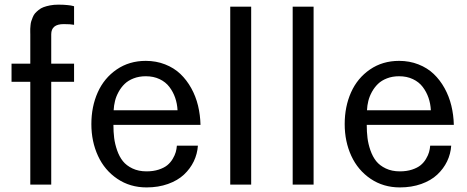

<svg xmlns="http://www.w3.org/2000/svg" viewBox="-20 -797 2018 829"><path d="M29.8 -443.8V-522H110.8V-648.9Q110.8 -649.4 110.6 -658.4Q110.4 -667.5 110.6 -672.4Q110.8 -677.2 111.8 -688Q112.8 -698.7 115 -705.3Q117.2 -711.9 121.3 -722.4Q125.5 -732.9 131.3 -739.5Q137.2 -746.1 146.7 -753.9Q156.2 -761.7 168 -766.1Q179.7 -770.5 196 -773.7Q212.4 -776.9 231.9 -776.9Q253.9 -776.9 271 -775.1Q288.1 -773.4 293.9 -771.5L299.8 -770V-689.9Q285.6 -692.9 254.9 -692.9Q201.2 -692.9 201.2 -648.9V-522H299.8V-443.8H201.2V0H110.8V-443.8Z M374.5 -261.2Q374.5 -336.9 402.1 -398.4Q429.7 -460 483.9 -497.1Q538.1 -534.2 609.4 -534.2Q654.3 -534.2 692.9 -519Q731.4 -503.9 758.8 -477.8Q786.1 -451.7 805.7 -416.5Q825.2 -381.3 835 -341.1Q844.7 -300.8 845.7 -257.8H469.7Q469.7 -227.5 472.9 -201.7Q476.1 -175.8 485.6 -148.2Q495.1 -120.6 510.5 -101.3Q525.9 -82 552 -69.6Q578.1 -57.1 612.8 -57.1Q642.1 -57.1 665.3 -64.7Q688.5 -72.3 702.4 -83.7Q716.3 -95.2 725.6 -110.8Q734.9 -126.5 738.8 -140.1Q742.7 -153.8 743.7 -168H834.5Q832 -132.3 816.7 -100.3Q801.3 -68.4 774.2 -43Q747.1 -17.6 705.3 -2.7Q663.6 12.2 612.8 12.2Q541.5 12.2 486.6 -24.9Q431.6 -62 403.1 -124Q374.5 -186 374.5 -261.2ZM470.7 -320.8H746.6Q745.1 -349.6 736.3 -375Q727.5 -400.4 711.4 -421.6Q695.3 -442.9 669.2 -455.3Q643.1 -467.8 609.4 -467.8Q580.6 -467.8 557.1 -458.7Q533.7 -449.7 518.3 -434.8Q502.9 -419.9 492.2 -400.4Q481.4 -380.9 476.6 -361.1Q471.7 -341.3 470.7 -320.8Z M974.1 0V-768.1H1064.5V0Z M1243.7 0V-768.1H1334V0Z M1468.3 -261.2Q1468.3 -336.9 1495.8 -398.4Q1523.4 -460 1577.6 -497.1Q1631.8 -534.2 1703.1 -534.2Q1748 -534.2 1786.6 -519Q1825.2 -503.9 1852.5 -477.8Q1879.9 -451.7 1899.4 -416.5Q1918.9 -381.3 1928.7 -341.1Q1938.5 -300.8 1939.5 -257.8H1563.5Q1563.5 -227.5 1566.7 -201.7Q1569.8 -175.8 1579.3 -148.2Q1588.9 -120.6 1604.2 -101.3Q1619.6 -82 1645.8 -69.6Q1671.9 -57.1 1706.5 -57.1Q1735.8 -57.1 1759 -64.7Q1782.2 -72.3 1796.1 -83.7Q1810.1 -95.2 1819.3 -110.8Q1828.6 -126.5 1832.5 -140.1Q1836.4 -153.8 1837.4 -168H1928.2Q1925.8 -132.3 1910.4 -100.3Q1895 -68.4 1867.9 -43Q1840.8 -17.6 1799.1 -2.7Q1757.3 12.2 1706.5 12.2Q1635.3 12.2 1580.3 -24.9Q1525.4 -62 1496.8 -124Q1468.3 -186 1468.3 -261.2ZM1564.5 -320.8H1840.3Q1838.9 -349.6 1830.1 -375Q1821.3 -400.4 1805.2 -421.6Q1789.1 -442.9 1762.9 -455.3Q1736.8 -467.8 1703.1 -467.8Q1674.3 -467.8 1650.9 -458.7Q1627.4 -449.7 1612.1 -434.8Q1596.7 -419.9 1585.9 -400.4Q1575.2 -380.9 1570.3 -361.1Q1565.4 -341.3 1564.5 -320.8Z"/></svg>

Font: Standard
Style: Regular
Weight: 400
Designer: Bryce Wilner
Version: Version 2.000;PS 2.0;hotconv 16.6.51;makeotf.lib2.5.65220 DE